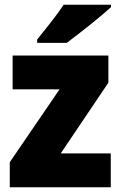

<svg xmlns="http://www.w3.org/2000/svg" viewBox="-20 -786 507 806"><path d="M446 -756V-766H247C218 -721 170 -663 136 -620V-606H260C313 -645 406 -719 446 -756ZM445 0V-142H235L435 -439V-553H33V-411H230L21 -105V0Z"/></svg>

Font: Noto Sans Sinhala SemiCondensed Black
Style: Regular
Weight: 900
Width: 4
Designer: Jelle Bosma - Monotype Design Team
Foundry: Monotype Imaging Inc.
Version: Version 2.006